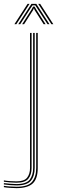

<svg xmlns="http://www.w3.org/2000/svg" viewBox="-93 -770 296 992"><path d="M-8 202Q-19.8 202 -41.2 200.6Q-62.8 199.2 -73 197V190Q-62 192.2 -40.4 193.6Q-18.8 195 -8 195Q51 195 72.5 169.6Q94 144.2 94 98V-600H102V98Q102 153.8 76 177.9Q50 202 -8 202ZM-8 188Q-20.8 188 -41.9 186.4Q-63 184.8 -73 183V176Q-61.8 177.8 -41.1 179.4Q-20.5 181 -8 181Q43.2 181 60.8 157.9Q78.2 134.8 78.2 97.8V-600H86.2V97.8Q86.2 140.2 66.2 164.1Q46.2 188 -8 188ZM-8 174Q-20.8 174 -41.4 172.4Q-62 170.8 -73 169V162Q-61.2 164.5 -40.2 165.8Q-19.2 167 -8 167Q32.2 167 47.2 147.8Q62.2 128.5 62.2 97.5V-600H70.2V97.5Q70.2 132.5 53.5 153.2Q36.8 174 -8 174ZM-18.5 -645 49.5 -750H59.5L-8.5 -645ZM1.5 -645 69.5 -750H94.5L162.5 -645H152.5L99 -727.5L89 -742.5H75L64.8 -727.5L11.5 -645ZM21.5 -645 71.2 -722.8 78 -735.8H86L93 -722.8L142.5 -645H132.5L85.8 -718.2L83 -726H81L78.2 -718.2L31.5 -645ZM172.5 -645 104.5 -750H114.5L182.5 -645Z"/></svg>

Font: Big Shoulders Inline Text SC Thin
Style: Regular
Weight: 100
Designer: Patric King
Foundry: XO Type Co
Version: Version 2.002